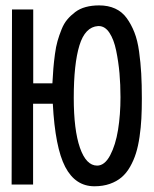

<svg xmlns="http://www.w3.org/2000/svg" viewBox="-20 -667 558 694"><path d="M331.1 -68.4Q358.4 -68.4 378.2 -105.7Q397.9 -143.1 406.7 -197.8Q415.5 -252.4 415.5 -315.9Q415.5 -360.8 411.9 -402.3Q408.2 -443.8 399.9 -484.1Q391.6 -524.4 375.5 -548.6Q359.4 -572.8 336.9 -572.8H334.5Q287.6 -569.8 267.1 -502.9Q246.6 -436 246.6 -313Q246.6 -197.3 269 -132.8Q291.5 -68.4 331.1 -68.4ZM338.4 -647.5Q371.1 -647.5 396.2 -636Q421.4 -624.5 438 -601.6Q454.6 -578.6 465.8 -550Q477.1 -521.5 482.7 -481Q488.3 -440.4 490.5 -401.1Q492.7 -361.8 492.7 -310.5Q492.7 -271 491 -238.5Q489.3 -206.1 484.4 -172.4Q479.5 -138.7 471.4 -113Q463.4 -87.4 450.2 -64.2Q437 -41 419.4 -26.1Q401.9 -11.2 377 -2.4Q352.1 6.3 321.3 6.3Q252.4 6.3 215.8 -63.7Q179.2 -133.8 170.9 -292H99.6V0H22L23.4 -632.8H100.1V-365.7H169.4Q170.9 -396.5 172.9 -419.7Q174.8 -442.9 178.5 -470.7Q182.1 -498.5 188 -518.8Q193.8 -539.1 202.4 -560.5Q210.9 -582 223.4 -596.7Q235.8 -611.3 252 -623.5Q268.1 -635.7 290 -641.6Q312 -647.5 338.4 -647.5Z"/></svg>

Font: FantasqueSansM Nerd Font
Style: Regular
Weight: 400
Monospace: yes
Designer: Jany Belluz
Version: Version 1.8.0 ; ttfautohint (v1.8.2);Nerd Fonts 3.4.0